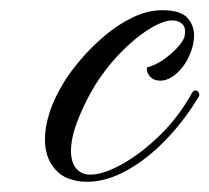

<svg xmlns="http://www.w3.org/2000/svg" viewBox="-20 -344 410 376"><path d="M150 12Q132 12 115 6Q95 -1 81.5 -21Q68 -41 68 -72Q68 -95 77 -123.5Q86 -152 107 -186Q119 -205 139 -228.5Q159 -252 185 -274Q211 -296 240 -310Q269 -324 298 -324Q333 -324 346.5 -309.5Q360 -295 360 -275Q360 -259 354 -243Q348 -227 340 -216Q328 -200 316.5 -193Q305 -186 294 -186Q281 -186 273.5 -194.5Q266 -203 268 -212Q284 -216 300.5 -227.5Q317 -239 329 -252.5Q341 -266 342 -276Q344 -291 336.5 -297.5Q329 -304 317 -304Q299 -304 270.5 -286Q242 -268 213 -237.5Q184 -207 162 -170Q144 -139 131.5 -106.5Q119 -74 119 -48Q119 -35 123 -24.5Q127 -14 136 -8Q144 -2 157 -2Q182 -2 219 -22.5Q256 -43 293 -79Q330 -115 356 -162Q359 -167 363 -167Q366 -167 368.5 -163.5Q371 -160 370 -156Q342 -109 305 -70.5Q268 -32 228 -10Q188 12 150 12Z"/></svg>

Font: Fleur De Leah
Style: Regular
Weight: 400
Designer: Robert E. Leuschke
Foundry: Robert E. Leuschke
Version: Version 1.010; ttfautohint (v1.8.3)